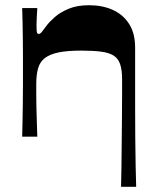

<svg xmlns="http://www.w3.org/2000/svg" viewBox="-20 -524 593 736"><path d="M65 0Q66 -33 66.5 -66Q67 -99 67.5 -132Q68 -165 68 -195.5Q68 -226 68 -253Q68 -280 68 -311.5Q68 -343 67.5 -375Q67 -407 66.5 -437.5Q66 -468 65 -493H123Q122 -475 121 -458.5Q120 -442 120 -431Q120 -411 121 -402.5Q122 -394 129 -394Q134 -394 139.5 -400.5Q145 -407 158 -425Q169 -440 190 -458.5Q211 -477 243.5 -490.5Q276 -504 321 -504Q372 -504 411.5 -486.5Q451 -469 474.5 -433Q498 -397 498 -341Q498 -295 498 -236Q498 -177 498 -115.5Q498 -54 498.5 5Q499 64 500 112.5Q501 161 502 192H444Q445 164 445.5 120.5Q446 77 446.5 26.5Q447 -24 447.5 -73Q448 -122 448 -161Q448 -200 448 -221Q448 -256 440.5 -278Q433 -300 415.5 -311Q398 -322 367.5 -326Q337 -330 291 -330Q238 -330 204.5 -323Q171 -316 152 -301.5Q133 -287 126 -262Q119 -237 119 -202Q119 -184 119 -163Q119 -142 119.5 -117Q120 -92 121 -63Q122 -34 123 0Z"/></svg>

Font: Ojuju
Style: Bold
Weight: 700
Designer: Chisaokwu Joboson, Mirko Velimirovic
Foundry: Udi Foundry
Version: Version 1.000